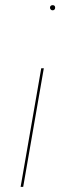

<svg xmlns="http://www.w3.org/2000/svg" viewBox="-20 -725 234 745"><path d="M174 -695Q174 -700 177 -702.5Q180 -705 184 -705Q189 -705 191.5 -702.5Q194 -700 194 -695Q194 -691 191.5 -688Q189 -685 184 -685Q180 -685 177 -688Q174 -691 174 -695ZM150 -460 70 0H60L140 -460Z"/></svg>

Font: Jost Thin
Style: Italic
Weight: 200
Italic angle: -5°
Version: Version 3.710